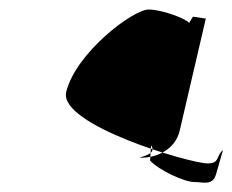

<svg xmlns="http://www.w3.org/2000/svg" viewBox="-20 -551 488 403"><path d="M119 -358C139 -440 259 -531 292 -531C319 -531 368 -513 377 -503L385 -516L412 -512L357 -276C347 -236 308 -220 277 -220C259 -220 314 -224 297 -246L295 -214C313 -194 367 -169 387 -169C407 -169 427 -160 434 -187L448 -236C433 -224 442 -208 416 -208C379 -208 102 -289 119 -358Z"/></svg>

Font: Interstorm
Style: Obl
Weight: 400
Version: Version 0.7